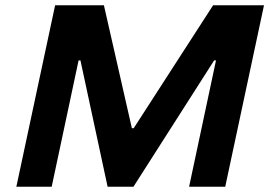

<svg xmlns="http://www.w3.org/2000/svg" viewBox="-20 -708 1021 728"><path d="M42 0 189 -688H374L480 -222H487L788 -688H981L834 0H697L799 -479H792L486 0H388L285 -479H278L176 0Z"/></svg>

Font: Saira SemiExpanded SemiBold
Style: Italic
Weight: 600
Width: 6
Italic angle: -12°
Designer: Hector Gatti with collaboration of the Omnibus-Type team
Foundry: Omnibus-Type
Version: Version 1.101